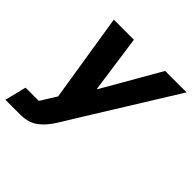

<svg xmlns="http://www.w3.org/2000/svg" viewBox="-219 -654 1008 1008"><g transform="rotate(45 284.5 -150.0)"><path d="M-37.5 200 -7.5 80H90.8L145.8 -8.3L67.5 -500H216.7L261.7 -180.8H265L448.3 -500H607.5L297.5 0L243.3 88.3Q208.3 145 169.6 172.5Q130.8 200 72.5 200Z"/></g></svg>

Font: Funnel Sans Light ExtraBold
Style: Italic
Weight: 800
Italic angle: -14.036°
Version: Version 1.000